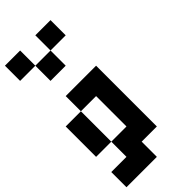

<svg xmlns="http://www.w3.org/2000/svg" viewBox="-309 -934 1117 1117"><g transform="rotate(-45 250.0 -375.0)"><path d="M0 -750V-875H125V-750ZM250 -750V-875H375V-750ZM125 -625V-750H250V-625ZM0 0H125V-125H0V-375H125V-125H250V-375H125V-500H375V0H250V125H0Z"/></g></svg>

Font: Tiny5
Style: Regular
Weight: 400
Designer: Stefan Schmidt
Foundry: Made with Bits'n'Picas by Kreative Software
Version: Version 1.002; ttfautohint (v1.8.4.7-5d5b)